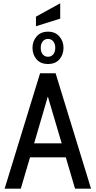

<svg xmlns="http://www.w3.org/2000/svg" viewBox="-20 -1144 580 1164"><path d="M379 -190H162L106 0H8L223 -700H317L532 0H435ZM354 -275 270 -559 187 -275ZM177 -854Q177 -894 202 -923Q227 -952 271 -952Q315 -952 340 -923Q365 -894 365 -854Q365 -813 340.5 -784.5Q316 -756 271 -756Q226 -756 201.5 -784.5Q177 -813 177 -854ZM315 -854Q315 -878 303 -893Q291 -908 271 -908Q251 -908 239 -893Q227 -878 227 -854Q227 -829 239 -814.5Q251 -800 271 -800Q291 -800 303 -814.5Q315 -829 315 -854ZM198 -1043 345 -1124V-1031L198 -985Z"/></svg>

Font: Cabin Condensed
Style: Regular
Weight: 400
Width: 3
Designer: Pablo Impallari
Foundry: Pablo Impallari. http://www.impallari.com Igino Marini. http://www.ikern.com
Version: Version 2.200